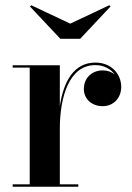

<svg xmlns="http://www.w3.org/2000/svg" viewBox="-20 -707 500 727"><path d="M246 -617.5 98.5 -687 93.5 -682.5 208.5 -560H283.5L398.5 -682.5L393.5 -687ZM28 -9V0H276.5V-9H206.5V-218.5C206.5 -343.5 243.5 -460.5 340.5 -460.5C373.5 -460.5 399 -446 414.5 -425C402.5 -435 386.5 -440.5 368.5 -440.5C330.5 -440.5 297.5 -414 297.5 -370C297.5 -334 325.5 -305 369 -305C411.5 -305 439 -338 439 -378C439 -425.5 403 -470 341 -470C259 -470 220 -397 206.5 -304.5V-460H28V-451H92.5V-9Z"/></svg>

Font: Bodoni* 24pt Medium
Style: Regular
Weight: 500
Version: Version 2.3